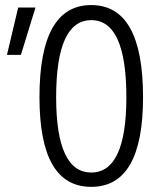

<svg xmlns="http://www.w3.org/2000/svg" viewBox="-20 -723 626 753"><path d="M337.9 9.8C473.1 9.8 541 -106.4 541 -341.8C541 -583 473.1 -703.1 337.9 -703.1C202.6 -703.1 134.8 -583 134.8 -341.8C134.8 -106.4 202.6 9.8 337.9 9.8ZM337.9 -46.4C246.6 -46.4 200.2 -144.5 200.2 -341.8C200.2 -543.9 246.6 -644 337.9 -644C429.2 -644 475.6 -543.9 475.6 -341.8C475.6 -144.5 429.2 -46.4 337.9 -46.4ZM7.3 -507.8H62L119.1 -693.4H51.3Z"/></svg>

Font: Cascadia Mono Light
Style: Regular
Weight: 300
Monospace: yes
Designer: Aaron Bell
Foundry: Saja Typeworks
Version: Version 2404.023